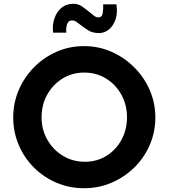

<svg xmlns="http://www.w3.org/2000/svg" viewBox="-20 -988 892 1016"><path d="M50 -367Q50 -443 79 -511Q108 -579 159.5 -631.5Q211 -684 279 -714Q347 -744 425 -744Q502 -744 570 -714Q638 -684 690.5 -631.5Q743 -579 772.5 -511Q802 -443 802 -367Q802 -289 772.5 -221Q743 -153 690.5 -101.5Q638 -50 570 -21Q502 8 425 8Q347 8 279 -21Q211 -50 159.5 -101.5Q108 -153 79 -221Q50 -289 50 -367ZM200 -367Q200 -302 230.5 -248.5Q261 -195 313 -163.5Q365 -132 430 -132Q493 -132 543.5 -163.5Q594 -195 623 -248.5Q652 -302 652 -367Q652 -434 622 -487.5Q592 -541 541 -572.5Q490 -604 426 -604Q362 -604 311 -572.5Q260 -541 230 -487.5Q200 -434 200 -367ZM504 -813Q470 -813 447 -827.5Q424 -842 405 -857Q394 -866 383.5 -873Q373 -880 361 -880Q341 -880 334.5 -858.5Q328 -837 331 -815H261Q256 -854 267.5 -889Q279 -924 304.5 -946Q330 -968 369 -968Q394 -968 414 -954Q434 -940 451 -926Q465 -914 477 -905Q489 -896 501 -896Q520 -896 523.5 -918.5Q527 -941 526 -965H596Q603 -922 592 -887.5Q581 -853 557.5 -833Q534 -813 504 -813Z"/></svg>

Font: Synthetic
Style: Bold
Weight: 700
Designer: Santiago Orozco
Foundry: Typemade
Version: Version 2.000; ttfautohint (v1.8.4.7-5d5b)